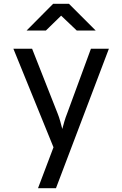

<svg xmlns="http://www.w3.org/2000/svg" viewBox="-20 -805 640 1005"><path d="M179 180 260 -34 50 -550H148L282 -210Q289 -193 295.5 -169.5Q302 -146 306 -130Q310 -146 317 -169.5Q324 -193 331 -210L456 -550H550L273 180ZM119 -645 258 -785H341L481 -645H382L300 -723L220 -645Z"/></svg>

Font: JetBrainsMono NF
Style: Regular
Weight: 400
Designer: Philipp Nurullin, Konstantin Bulenkov
Foundry: JetBrains
Version: Version 2.251; ttfautohint (v1.8.3);Nerd Fonts 2.2.2